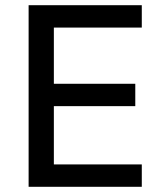

<svg xmlns="http://www.w3.org/2000/svg" viewBox="-20 -718 628 738"><path d="M525 0V-86H187V-310H500V-396H187V-612H525V-698H90V0Z"/></svg>

Font: IBM Plex Devanagari Text
Style: Regular
Weight: 450
Designer: Mike Abbink, Paul van der Laan, Pieter van Rosmalen, Erin McLaughlin
Foundry: Bold Monday
Version: Version 1.0